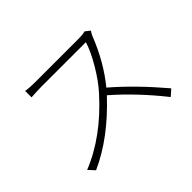

<svg xmlns="http://www.w3.org/2000/svg" viewBox="-132 -968 1264 1264"><g transform="rotate(-45 500.0 -336.5)"><path d="M747.1 -690.4 780.3 -664.1Q766.6 -644.5 761.7 -630.9Q693.4 -457 586.9 -327.1Q733.4 -201.2 885.7 -21.5L842.8 16.6Q703.1 -159.2 553.7 -289.1Q360.4 -82 154.3 9.8L114.3 -33.2Q335.9 -122.1 527.3 -335.9Q581.1 -395.5 631.8 -481.4Q682.6 -567.4 703.1 -633.8H284.2Q269.5 -633.8 248 -632.8Q226.6 -631.8 210.4 -630.9Q194.3 -629.9 193.4 -629.9V-689.5Q228.5 -683.6 284.2 -683.6H689.5Q724.6 -683.6 747.1 -690.4Z"/></g></svg>

Font: Gen Shin Gothic Light
Style: Regular
Weight: 200
Designer: [Source Han Sans]
Ryoko NISHIZUKA  (kana & ideographs); Paul D. Hunt (Latin, Greek & Cyrillic); Wenlong ZHANG  (bopomofo
Version: Version 1.002.20150607